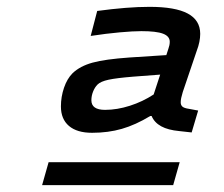

<svg xmlns="http://www.w3.org/2000/svg" viewBox="-20 -712 654 561"><path d="M555 -564 514 -443Q511 -433 509.5 -426Q508 -419 508 -413Q508 -405 513 -400.5Q518 -396 532 -394L559 -389L540 -325L504 -329Q471 -332 451 -343Q431 -354 423 -373H419Q376 -347 336 -335.5Q296 -324 249 -324Q205 -324 181.5 -344Q158 -364 158 -401Q158 -429 167 -455.5Q176 -482 192 -498Q214 -519 250.5 -529Q287 -539 358 -544L466 -551Q474 -575 475 -580Q476 -585 476 -590Q476 -606 456.5 -613.5Q437 -621 393 -621Q369 -621 330 -617.5Q291 -614 245 -607L264 -680Q309 -686 346.5 -689Q384 -692 417 -692Q492 -692 528.5 -672.5Q565 -653 565 -613Q565 -602 562.5 -589.5Q560 -577 555 -564ZM247 -419Q247 -405 257 -398Q267 -391 287 -391Q322 -391 359.5 -403Q397 -415 429 -436L448 -494L369 -488Q320 -484 297 -479Q274 -474 265 -465Q257 -457 252 -444.5Q247 -432 247 -419ZM103 -171 122 -238H505L486 -171Z"/></svg>

Font: Intel One Mono Medium
Style: Italic
Weight: 500
Italic angle: -16°
Monospace: yes
Designer: Fred Shallcrass
Foundry: Frere-Jones Type LLC
Version: Version 1.400;hotconv 1.1.0;makeotfexe 2.6.0;FJTRelease1.4